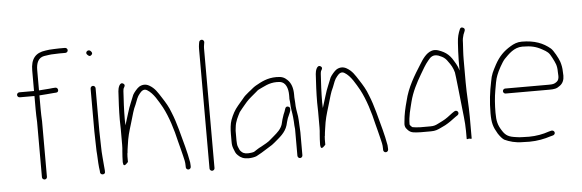

<svg xmlns="http://www.w3.org/2000/svg" viewBox="-48 -850 3137 1035"><g transform="rotate(-5 1521.0 -332.5)"><path d="M64 -453H143V-380C143 -355.6 143.8 -337.9 145 -313V-13C145 -5.9 151.6 0 159 0C166.5 0 172 -5.9 172 -13V-314C170.8 -339 170 -355.5 170 -380V-454C193.7 -456.4 224.3 -457.1 246 -460L261 -461C278.2 -461 276.3 -488 259 -488L243 -487C222.8 -484.1 192.4 -483.4 170 -481V-591C170 -628.7 181.5 -656.7 213 -663C231.7 -665.3 245.9 -669 269 -669C278.3 -669.7 287.7 -670 297 -670H329C336.7 -670 343 -676 343 -683.5C343 -691 336.7 -697 329 -697H297C287.7 -697 278 -696.7 268 -696C250.9 -696 236.3 -693.8 224 -692C168.3 -685 143 -653.5 143 -591V-480H64C56.3 -480 50 -474 50 -466.5C50 -459 56.3 -453 64 -453Z M448 -466V-235C448 -208.3 450 -173.3 450 -148C450 -136 450.7 -122.7 452 -108C453.4 -77.7 454.5 -46.3 459 -19V-12C462 6.1 489.2 2 486 -14V-21C485.3 -25.7 484.7 -33 484 -43C481.9 -75 477 -113.7 477 -148C477 -174.2 475 -207.4 475 -235V-466C475 -473.7 469 -480 461.5 -480C454 -480 448 -473.7 448 -466ZM446 -650C452.4 -643.6 458.8 -637.8 468 -646.5C477.1 -655.1 471.5 -662.5 465 -669C452 -680.7 432.3 -662.3 446 -650Z M587 -86C586.3 -76 586 -66 586 -56C586.7 -50 587.3 -46 588 -44C592.9 -29.4 610.8 -51.8 614 -55V-84C614.7 -90 615 -95.7 615 -101L616 -103C616.7 -113 618.3 -126.3 621 -143C627.6 -192.3 634.2 -213 650 -265C663.6 -309.5 667.9 -331.8 682 -360C690.8 -382 695.8 -401.2 710 -417C718.9 -428.2 732.9 -442.3 751 -431C784.6 -410.9 807.3 -366.8 828 -331C856.4 -277 877.9 -207.5 893 -141C899.7 -112.8 906.3 -92.9 912.5 -64.5C918 -39.7 922 -30.8 922 -6V0C922 7.7 928 14 935.5 14C942.5 14 949 7.9 949 1V-6C949 -10.7 948.7 -16.3 948 -23C943.3 -49.1 936.2 -83 929 -109C911.3 -172.7 896 -241.4 872 -299C860.2 -331.9 844.7 -356.7 827 -384C806.9 -415 794.6 -437.5 764 -455C745.1 -465.6 726 -463.6 710 -454C699.3 -447.6 679.6 -424.3 674 -413C669.9 -403.4 661.4 -380.9 657 -371C643 -339.5 633.1 -298.4 618 -253C618 -263.7 617.7 -274.3 617 -285C617 -334.4 620 -391.7 623 -437C623.7 -445 624.7 -450.3 626 -453C631.6 -461.4 637.1 -470.9 625.5 -478C606.8 -489.4 597 -456.7 596 -439C593.1 -392.7 590 -335.5 590 -285C590.7 -267 591 -250.3 591 -235V-150C591 -137.3 590.3 -125.7 589 -115C589 -106.6 587 -94.3 587 -86Z M1062.5 32C1069.5 32 1076 25.9 1076 19V-629C1076 -635 1076.7 -641.7 1078 -649L1080 -661C1080.7 -664.3 1079.8 -667.7 1077.5 -671C1070.4 -681.1 1054.9 -676.2 1053 -665L1051 -654C1049.7 -645.3 1049 -637 1049 -629V19C1049 25.9 1055.5 32 1062.5 32Z M1554 -9V-133C1554 -141 1553.7 -148.3 1553 -155C1553 -161 1552.7 -167 1552 -173C1552 -180.3 1551.7 -188 1551 -196L1549 -220C1545 -245.9 1540 -267.8 1540 -295C1540 -306.7 1538 -314.2 1538 -324V-339C1538 -374.8 1528.7 -401.7 1509.5 -420C1493.8 -435 1480.3 -441 1451 -441C1401 -441 1368.8 -422.7 1337 -405C1321.4 -396.3 1312.3 -385.6 1296 -374C1279.9 -360.2 1272 -354.7 1261 -340L1249 -326C1245 -321.3 1239.3 -314.7 1232 -306C1213.1 -283.7 1200.8 -260.9 1190 -232C1182.6 -212.2 1180 -182.5 1180 -156V-119C1180 -100 1180.7 -92.5 1186 -78C1192.4 -62 1194.8 -50.9 1207 -40C1221.1 -25.9 1237.2 -18 1264 -18C1277.9 -18 1298.6 -21.3 1308 -26C1327 -35.5 1345.5 -47.4 1364 -59L1380 -69C1391.9 -75.6 1400.2 -81.6 1410 -90C1438.7 -114.6 1470.8 -137.4 1483 -178L1487 -194C1488.3 -199.3 1490 -205 1492 -211C1495.5 -225.1 1525.1 -268 1501.5 -276.5C1493.2 -279.5 1487.3 -276.7 1484 -268C1479.8 -255.4 1477.7 -247.5 1472 -236C1466 -219.9 1461 -202.1 1457 -184C1448.5 -158.6 1429.6 -142.4 1410.5 -126L1393 -111C1377.5 -95.5 1355.6 -85.2 1336 -74C1321.3 -67.5 1308.9 -57.7 1296 -50C1289.2 -47.3 1272.7 -45 1264 -45C1258 -45 1253 -45.3 1249 -46L1237 -50C1231 -53.6 1220.5 -62.5 1218 -70C1215.1 -76.8 1208 -91.1 1208 -101C1207.3 -105 1207 -111 1207 -119V-172C1207.7 -176.7 1208.3 -182.5 1209 -189.5C1212.3 -223.7 1225.8 -245.6 1238 -270C1244.1 -278.5 1262.2 -300 1269 -308L1281 -322C1294.7 -338 1319.5 -356.4 1336 -371C1340.7 -375.7 1345.3 -379.3 1350 -382C1380 -395.3 1407 -414 1451 -414C1456.3 -414 1462 -413.7 1468 -413C1499.2 -408.6 1511 -374.7 1511 -339V-326C1509.7 -314.6 1513 -306.9 1513 -295C1513 -268 1519.7 -243 1522 -218L1524 -194C1524.7 -186 1525 -179 1525 -173L1527 -153V-9C1527 -1.3 1533 5 1540.5 5C1548 5 1554 -1.3 1554 -9Z M1655 -86C1654.3 -76 1654 -66 1654 -56C1654.7 -50 1655.3 -46 1656 -44C1660.9 -29.4 1678.8 -51.8 1682 -55V-84C1682.7 -90 1683 -95.7 1683 -101L1684 -103C1684.7 -113 1686.3 -126.3 1689 -143C1695.6 -192.3 1702.2 -213 1718 -265C1731.6 -309.5 1735.9 -331.8 1750 -360C1758.8 -382 1763.8 -401.2 1778 -417C1786.9 -428.2 1800.9 -442.3 1819 -431C1852.6 -410.9 1875.3 -366.8 1896 -331C1924.4 -277 1945.9 -207.5 1961 -141C1967.7 -112.8 1974.3 -92.9 1980.5 -64.5C1986 -39.7 1990 -30.8 1990 -6V0C1990 7.7 1996 14 2003.5 14C2010.5 14 2017 7.9 2017 1V-6C2017 -10.7 2016.7 -16.3 2016 -23C2011.3 -49.1 2004.2 -83 1997 -109C1979.3 -172.7 1964 -241.4 1940 -299C1928.2 -331.9 1912.7 -356.7 1895 -384C1874.9 -415 1862.6 -437.5 1832 -455C1813.1 -465.6 1794 -463.6 1778 -454C1767.3 -447.6 1747.6 -424.3 1742 -413C1737.9 -403.4 1729.4 -380.9 1725 -371C1711 -339.5 1701.1 -298.4 1686 -253C1686 -263.7 1685.7 -274.3 1685 -285C1685 -334.4 1688 -391.7 1691 -437C1691.7 -445 1692.7 -450.3 1694 -453C1699.6 -461.4 1705.1 -470.9 1693.5 -478C1674.8 -489.4 1665 -456.7 1664 -439C1661.1 -392.7 1658 -335.5 1658 -285C1658.7 -267 1659 -250.3 1659 -235V-150C1659 -137.3 1658.3 -125.7 1657 -115C1657 -106.6 1655 -94.3 1655 -86Z M2465 -323V-446C2465 -481.4 2467.5 -505.7 2469 -537C2469 -556.4 2472 -568.4 2476 -581.5C2479.7 -593.4 2493.9 -610.8 2476.5 -618.5C2468.2 -622.2 2462.3 -620 2459 -612C2449.6 -590 2443.7 -570.7 2442 -539C2440.5 -507.2 2438 -482.4 2438 -446V-390C2430.7 -418.1 2416.6 -437.5 2404 -458C2392.1 -474.7 2379.1 -486.7 2362 -496C2345.3 -504.4 2319.6 -517.6 2296 -509C2266.5 -499.2 2246.1 -468.4 2230 -442C2194.6 -386 2156.1 -325 2139 -251C2129.1 -215.5 2121.1 -180.6 2118 -143C2114.4 -119.6 2117.7 -109.3 2131 -96C2148.1 -77.2 2166.5 -78.6 2200 -77H2255C2280.4 -77 2291.5 -82.4 2310 -91L2335 -103C2357.4 -115.2 2373.5 -127.6 2394 -143L2406 -151C2420.7 -161.7 2406 -183.6 2390 -173L2378 -165C2358.4 -150.3 2344.1 -138 2322 -127L2298 -115C2283.7 -107.8 2274.9 -104 2255 -104H2200C2179.7 -105.1 2173.2 -105.6 2159 -108C2155.2 -109.3 2145.2 -119.1 2144 -124C2144 -169.3 2155.3 -204.6 2165 -245C2178.1 -297.3 2203.2 -345 2228 -387C2243.2 -412.7 2256.7 -437.5 2274 -458C2288.3 -476.7 2303.4 -489.6 2332 -480L2350 -472C2362.8 -465.6 2372.9 -455.8 2381 -443C2394 -425.7 2405.6 -407.8 2412 -382C2415.4 -364.1 2427.5 -245.2 2431 -215C2435.5 -165.8 2444 -114 2444 -63V-20C2444 -17.3 2448.3 -17.3 2457 -20C2466.3 -17.3 2471 -17.3 2471 -20V-137C2471 -201.5 2465 -256.8 2465 -323Z M2674 -245H2910C2937.4 -245 2951.2 -247 2969 -261C2985.5 -272.7 2993 -291.3 2993 -314C2993 -319.3 2992.7 -326.3 2992 -335C2992 -354.8 2988 -374 2983 -389.5C2976.9 -408.5 2952.3 -453.7 2939 -465C2901.1 -497.1 2854.2 -516 2785 -516C2760 -516 2741.3 -507.4 2724 -497C2684.9 -473.5 2659.7 -448 2636 -405C2617.8 -369.9 2608.4 -355 2602 -315C2591 -262.4 2584 -208.6 2584 -146C2584 -93.2 2591.2 -70.8 2613 -34C2624.3 -16.7 2635 -4.7 2645 2C2672.1 14.6 2704 24 2743 24C2755.7 24.7 2768 25 2780 25C2822 25 2863.1 16.6 2895 6L2910 2C2927.2 -4.9 2919.8 -27 2902 -24L2887 -20C2857.9 -9.6 2818.3 -2 2780 -2C2768 -2 2756 -2.3 2744 -3C2732.7 -3 2721.7 -4 2711 -6C2671.8 -10.9 2654.5 -19.1 2636 -49C2616.6 -79.4 2611 -101.2 2611 -146.5C2611 -188.5 2614 -230.3 2620.5 -266.5C2625 -291.5 2629.9 -327.2 2639 -348C2646.4 -369 2671.9 -415.7 2686 -431C2710.1 -455.1 2740 -489 2786 -489C2833.7 -489 2860.3 -482 2892 -464.5C2919.1 -449.5 2927.4 -444.1 2942 -415C2957.1 -384.9 2965 -372.8 2965 -335C2965.7 -326.3 2966 -319.3 2966 -314C2966 -301.7 2962.9 -289.6 2953 -283C2940.5 -273.3 2930.6 -272 2910 -272H2674C2667.1 -272 2661 -265.5 2661 -258.5C2661 -251.5 2667.1 -245 2674 -245Z"/></g></svg>

Font: Take Off
Style: Regular, Eh
Weight: 400
Foundry: Cannot Into Space Fonts
Version: Version 0.89